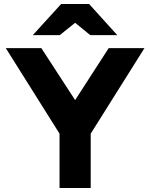

<svg xmlns="http://www.w3.org/2000/svg" viewBox="-20 -941 752 961"><path d="M432 -765 356 -827 279 -765H144L286 -921H426L567 -765ZM278 0V-272L9 -700H187L356 -440L524 -700H703L434 -272V0Z"/></svg>

Font: Overpass Heavy
Style: Regular
Weight: 900
Designer: Delve Withrington, Thomas Jockin
Foundry: Delve Fonts
Version: Version 3.000;DELV;Overpass